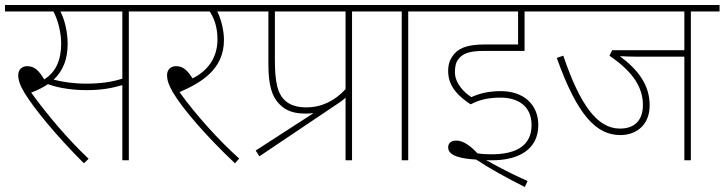

<svg xmlns="http://www.w3.org/2000/svg" viewBox="-20 -642 2902 769"><path d="M496 -596H611V-622H0V-596H194C213 -561 225 -509 225 -468C225 -402 204 -353 157 -324C135 -361 117 -377 89 -377C70 -377 53 -365 53 -341C53 -323 59 -302 77 -272C115 -209 203 -101 316 12L335 -6C251 -85 168 -184 105 -271C131 -281 153 -292 172 -305C220 -287 280 -281 326 -281C387 -281 428 -289 470 -301V0H496ZM325 -307C273 -307 230 -314 195 -323C232 -358 251 -404 251 -467C251 -515 238 -566 222 -596H470V-327C427 -313 380 -307 325 -307Z M938 -7C856 -80 762 -185 699 -273C786 -311 877 -364 877 -482C877 -521 865 -568 850 -596H978V-622H596V-596H820C834 -575 851 -540 851 -484C851 -407 808 -356 751 -328C730 -362 712 -377 685 -377C666 -377 649 -365 649 -341C649 -323 655 -302 672 -273C712 -205 807 -96 921 12Z M1004 -39 1019 -16 1336 -229C1346 -236 1356 -243 1364 -251V0H1390V-596H1505V-622H963V-596H1055V-384C1055 -301 1069 -256 1098 -226C1126 -196 1161 -187 1206 -187C1216 -187 1226 -188 1236 -189ZM1364 -596V-285C1321 -238 1268 -212 1207 -212C1171 -212 1138 -220 1115 -246C1094 -270 1081 -307 1081 -401V-596Z M1615 -596H1730V-622H1490V-596H1589V0H1615Z M1985 -251C2050 -251 2109 -221 2109 -141C2109 -63 2054 -24 1948 -24C1928 -24 1909 -25 1892 -28C1864 -59 1834 -79 1808 -79C1784 -79 1775 -67 1775 -51C1775 -17 1830 -6 1887 -3C1943 34 2012 72 2082 107L2093 83C2034 57 1976 27 1927 -1C1936 0 1944 0 1951 0C2058 0 2136 -44 2136 -141C2136 -226 2074 -277 1987 -277C1934 -277 1899 -267 1868 -253C1838 -272 1802 -309 1802 -353C1802 -375 1806 -393 1816 -405C1834 -429 1862 -438 1919 -438H2081V-596H2202V-622H1715V-596H2055V-464H1925C1845 -464 1814 -447 1793 -418C1781 -401 1775 -384 1775 -356C1775 -293 1821 -253 1865 -224C1904 -245 1943 -251 1985 -251Z M2747 -596H2862V-622H2187V-596H2721V-441H2432L2421 -419C2498 -366 2555 -305 2555 -222C2555 -161 2523 -127 2463 -127C2374 -127 2305 -217 2236 -419L2210 -410C2293 -178 2369 -101 2465 -101C2526 -101 2582 -139 2582 -220C2582 -302 2536 -362 2463 -417C2485 -416 2510 -415 2532 -415H2721V0H2747Z"/></svg>

Font: Noto Sans Devanagari UI Thin
Style: Regular
Weight: 100
Designer: Jelle Bosma - Monotype Design Team
Foundry: Monotype Imaging Inc.
Version: Version 2.004